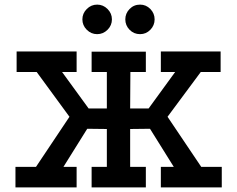

<svg xmlns="http://www.w3.org/2000/svg" viewBox="-20 -812 1028 832"><path d="M52 -589H312V-500H249L364 -342H443V-500H377V-588H612V-500H545L544 -342H624L739 -500H677V-589H936V-500H850L706 -306L852 -89H941V0H677V-89H733L630 -254L544 -253V-89H612V0H377V-89H443V-253L358 -254L255 -89H312V0H47V-89H136L281 -306L139 -500H52ZM587 -792Q613 -792 631.5 -773Q650 -754 650 -728Q650 -702 631.5 -683Q613 -664 587 -664Q560 -664 541.5 -683Q523 -702 523 -728Q523 -754 541.5 -773Q560 -792 587 -792ZM401 -792Q427 -792 446 -773Q465 -754 465 -728Q465 -702 446 -683Q427 -664 401 -664Q375 -664 356 -683Q337 -702 337 -728Q337 -754 356 -773Q375 -792 401 -792Z"/></svg>

Font: Podkova SemiBold
Style: Regular
Weight: 600
Designer: Ilya Yudin
Foundry: Cyreal (www.cyreal.org)
Version: Version 2.103